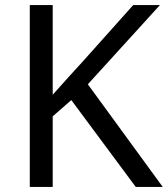

<svg xmlns="http://www.w3.org/2000/svg" viewBox="-20 -734 659 754"><path d="M619 0H513L260 -341L187 -277V0H97V-714H187V-362Q217 -396 248 -430Q279 -464 310 -498L503 -714H608L325 -403Z"/></svg>

Font: Noto Sans Yi
Style: Regular
Weight: 400
Designer: Monotype Design Team
Foundry: Monotype Imaging Inc.
Version: Version 2.002; ttfautohint (v1.8.4.7-5d5b)